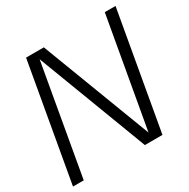

<svg xmlns="http://www.w3.org/2000/svg" viewBox="-163 -817 946 959"><g transform="rotate(-30 310.0 -337.5)"><path d="M-10 0H52L165.5 -645H159.5L404.5 0H506L625 -675H563L449 -30.5H457L211.5 -675H109Z"/></g></svg>

Font: Anybody UltraCondensed Thin Light
Style: Italic
Weight: 300
Italic angle: -10°
Version: Version 1.111